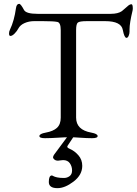

<svg xmlns="http://www.w3.org/2000/svg" viewBox="-20 -714 711 999"><path d="M256 105Q256 98 262 90L342 -18H373L332 44Q325 53 342 60Q368 71 388 94Q408 117 408 149Q408 196 363 230.5Q318 265 279 265Q234 265 234 233Q234 199 250 199Q252 199 258 202.5Q264 206 277.5 209Q291 212 313 212Q329 212 342 202.5Q355 193 355 173Q355 152 343.5 135.5Q332 119 308 119Q302 119 294 120.5Q286 122 282 122Q270 122 263 116Q256 110 256 105ZM376 -102Q376 -38 455 -24Q488 -18 488 -6Q488 5 459 5Q431 5 397.5 2.5Q364 0 342 0Q318 0 280 2.5Q242 5 214 5Q185 5 185 -6Q185 -18 218 -24Q257 -31 276.5 -49Q296 -67 296 -102V-557Q296 -597 278 -600Q259 -604 204 -604H157Q131 -604 108 -594Q85 -584 75 -565Q69 -553 56.5 -540Q44 -527 34 -527Q27 -527 27 -540Q27 -550 32 -560Q54 -606 63 -671Q66 -694 80 -694Q88 -694 105 -662Q116 -642 175 -642H556Q594 -642 614 -656Q621 -661 631.5 -671Q642 -681 649.5 -686.5Q657 -692 664 -692Q671 -692 671 -669Q671 -667 670.5 -664Q670 -661 670 -660Q654 -594 654 -561V-549Q654 -539 649.5 -528Q645 -517 638 -517Q627 -517 619 -558Q611 -604 527 -604H432Q394 -604 385 -596.5Q376 -589 376 -558Z"/></svg>

Font: EB Garamond SC 12
Style: Regular
Weight: 400
Version: Version 0.016 ; ttfautohint (v0.97) -l 8 -r 50 -G 200 -x 0 -